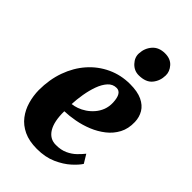

<svg xmlns="http://www.w3.org/2000/svg" viewBox="-242 -890 988 988"><g transform="rotate(45 251.5 -396.0)"><path d="M454.5 -105Q441.5 -84 411.5 -56.8Q381.5 -29.5 335.8 -9Q290 11.5 229 11.5Q172.5 11.5 133 -7.2Q93.5 -26 69.2 -57.8Q45 -89.5 33.8 -129Q22.5 -168.5 22 -209.5Q22 -286.5 45.2 -351.2Q68.5 -416 110.5 -463.5Q152.5 -511 209.5 -537.5Q266.5 -564 332.5 -564Q387 -564 420.8 -548Q454.5 -532 470.8 -504.8Q487 -477.5 488 -443.5Q489.5 -395.5 470.5 -359.8Q451.5 -324 419.2 -298.8Q387 -273.5 347.8 -257.5Q308.5 -241.5 267.8 -234Q227 -226.5 192 -225.5Q191.5 -188.5 197.2 -160Q203 -131.5 214.8 -112Q226.5 -92.5 243.8 -82.2Q261 -72 284 -72Q321 -72 348 -84.5Q375 -97 394 -115.5Q413 -134 426.5 -151ZM297.5 -501Q270 -501 250.8 -479.8Q231.5 -458.5 219.2 -424.5Q207 -390.5 200.5 -351.8Q194 -313 192.5 -278.5Q209 -280 229 -287Q249 -294 268.5 -307Q288 -320 304.2 -338.8Q320.5 -357.5 329.8 -381.5Q339 -405.5 338 -434.5Q336.5 -468.5 326.2 -484.8Q316 -501 297.5 -501ZM331.5 -627Q298.5 -627 274.8 -652.2Q251 -677.5 253 -708Q255 -747.5 279.5 -775.2Q304 -803 348.5 -803Q388 -803 409.8 -778.5Q431.5 -754 431 -725Q430.5 -685 406.8 -656Q383 -627 331.5 -627Z"/></g></svg>

Font: Merriweather 36pt Black
Style: Italic
Weight: 900
Italic angle: -7.8°
Version: Version 2.101